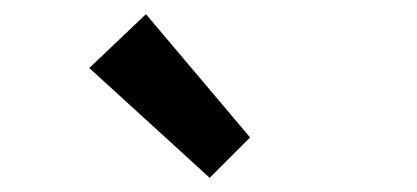

<svg xmlns="http://www.w3.org/2000/svg" viewBox="-20 -824 589 271"><path d="M276 -573 106 -728 186 -804 333 -630Z"/></svg>

Font: Source Sans Pro SemiBold
Style: Regular
Weight: 600
Designer: Paul D. Hunt
Foundry: Adobe Systems Incorporated
Version: Version 2.045;hotconv 1.0.109;makeotfexe 2.5.65596